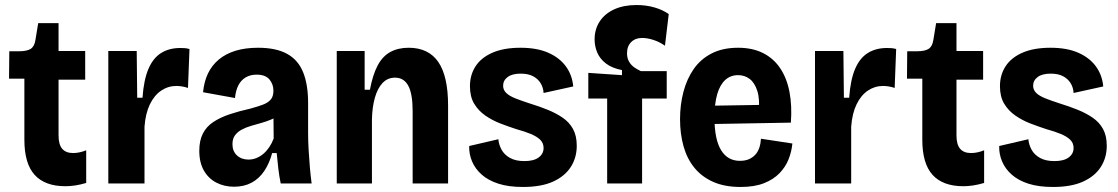

<svg xmlns="http://www.w3.org/2000/svg" viewBox="-20 -730 4450 764"><path d="M240 11Q159 11 118 -34Q77 -79 77 -174V-417H16L17 -526H55Q87 -526 102 -535.5Q117 -545 121 -571L132 -638H213V-527H319V-413H213V-191Q213 -155 227.5 -138Q242 -121 271 -121Q284 -121 297.5 -124Q311 -127 323 -132V-2Q299 5 279 8Q259 11 240 11Z M411 0V-276V-527H524L526 -341H547Q552 -412 570.5 -455.5Q589 -499 621 -519Q653 -539 697 -539Q706 -539 714.5 -538.5Q723 -538 734 -535L728 -380Q717 -384 704.5 -386Q692 -388 682 -388Q649 -388 621.5 -369.5Q594 -351 576.5 -315Q559 -279 555 -226V0Z M911 13Q873 13 841.5 -3Q810 -19 791.5 -51Q773 -83 773 -130Q773 -171 787.5 -199Q802 -227 829.5 -245Q857 -263 894.5 -275.5Q932 -288 977 -298Q1006 -306 1026 -313.5Q1046 -321 1057 -333.5Q1068 -346 1068 -369Q1068 -395 1052 -414Q1036 -433 1001 -433Q976 -433 957.5 -422Q939 -411 928.5 -390.5Q918 -370 915 -340L788 -363Q792 -405 807.5 -437.5Q823 -470 850.5 -493Q878 -516 917 -528Q956 -540 1007 -540Q1078 -540 1122 -516Q1166 -492 1186 -443Q1206 -394 1206 -320V-200Q1206 -170 1208 -134.5Q1210 -99 1213 -64.5Q1216 -30 1220 0H1097Q1091 -29 1087.5 -59Q1084 -89 1081 -121H1063Q1052 -80 1031.5 -49.5Q1011 -19 981 -3Q951 13 911 13ZM969 -95Q985 -95 1000 -101Q1015 -107 1028 -118Q1041 -129 1051.5 -144.5Q1062 -160 1069 -179L1068 -282L1096 -277Q1081 -264 1061.5 -255.5Q1042 -247 1020.5 -241Q999 -235 978.5 -229Q958 -223 941.5 -214Q925 -205 915 -191.5Q905 -178 905 -156Q905 -128 923 -111.5Q941 -95 969 -95Z M1320 0V-328V-527H1431V-373H1452Q1463 -432 1482.5 -469Q1502 -506 1533 -523Q1564 -540 1606 -540Q1685 -540 1724 -483.5Q1763 -427 1763 -310V0H1622V-287Q1622 -357 1604.5 -389Q1587 -421 1552 -421Q1522 -421 1502 -399.5Q1482 -378 1471.5 -340.5Q1461 -303 1460 -254V0Z M2061 14Q2004 14 1963.5 1Q1923 -12 1897 -35Q1871 -58 1858.5 -87.5Q1846 -117 1847 -149L1963 -176Q1965 -154 1976 -134Q1987 -114 2009.5 -101.5Q2032 -89 2067 -89Q2104 -89 2123.5 -103.5Q2143 -118 2143 -141Q2143 -161 2129.5 -174Q2116 -187 2092 -197Q2068 -207 2035 -216Q2004 -226 1971.5 -238.5Q1939 -251 1911.5 -270Q1884 -289 1867 -317Q1850 -345 1850 -387Q1850 -432 1872.5 -466.5Q1895 -501 1940 -520.5Q1985 -540 2051 -540Q2117 -540 2162 -520Q2207 -500 2232 -465.5Q2257 -431 2261 -386L2143 -360Q2142 -381 2131.5 -398.5Q2121 -416 2101.5 -426.5Q2082 -437 2052 -437Q2018 -437 2000 -423.5Q1982 -410 1982 -389Q1982 -372 1994.5 -360Q2007 -348 2031 -338.5Q2055 -329 2089 -318Q2125 -307 2158.5 -293.5Q2192 -280 2218.5 -262Q2245 -244 2260 -217Q2275 -190 2275 -150Q2275 -103 2251.5 -66Q2228 -29 2181 -7.5Q2134 14 2061 14Z M2396 0V-338H2321V-440L2455 -431V-451Q2415 -459 2391 -477.5Q2367 -496 2356.5 -521Q2346 -546 2346 -573Q2346 -614 2366.5 -645Q2387 -676 2424.5 -693Q2462 -710 2513 -710Q2551 -710 2584 -700.5Q2617 -691 2641 -674L2626 -548Q2605 -563 2580.5 -571Q2556 -579 2535 -579Q2508 -579 2491.5 -562.5Q2475 -546 2475 -518Q2475 -498 2483.5 -484Q2492 -470 2504.5 -461.5Q2517 -453 2530 -447H2633V-338H2535V0Z M2927 14Q2864 14 2818.5 -6Q2773 -26 2743.5 -62Q2714 -98 2700 -147.5Q2686 -197 2686 -256Q2686 -313 2699.5 -364.5Q2713 -416 2740.5 -455.5Q2768 -495 2812 -517.5Q2856 -540 2917 -540Q2974 -540 3016 -519Q3058 -498 3084.5 -458.5Q3111 -419 3121.5 -364Q3132 -309 3127 -242L2786 -236V-309L3033 -313L2999 -280Q3004 -335 2993.5 -368Q2983 -401 2963 -416Q2943 -431 2917 -431Q2887 -431 2866 -412Q2845 -393 2834 -355.5Q2823 -318 2823 -262Q2823 -176 2849 -133Q2875 -90 2924 -90Q2945 -90 2960 -96.5Q2975 -103 2985.5 -114.5Q2996 -126 3001.5 -142.5Q3007 -159 3008 -178L3133 -159Q3130 -127 3118 -96.5Q3106 -66 3082 -41Q3058 -16 3020 -1Q2982 14 2927 14Z M3223 0V-276V-527H3336L3338 -341H3359Q3364 -412 3382.5 -455.5Q3401 -499 3433 -519Q3465 -539 3509 -539Q3518 -539 3526.5 -538.5Q3535 -538 3546 -535L3540 -380Q3529 -384 3516.5 -386Q3504 -388 3494 -388Q3461 -388 3433.5 -369.5Q3406 -351 3388.5 -315Q3371 -279 3367 -226V0Z M3813 11Q3732 11 3691 -34Q3650 -79 3650 -174V-417H3589L3590 -526H3628Q3660 -526 3675 -535.5Q3690 -545 3694 -571L3705 -638H3786V-527H3892V-413H3786V-191Q3786 -155 3800.5 -138Q3815 -121 3844 -121Q3857 -121 3870.5 -124Q3884 -127 3896 -132V-2Q3872 5 3852 8Q3832 11 3813 11Z M4170 14Q4113 14 4072.5 1Q4032 -12 4006 -35Q3980 -58 3967.5 -87.5Q3955 -117 3956 -149L4072 -176Q4074 -154 4085 -134Q4096 -114 4118.5 -101.5Q4141 -89 4176 -89Q4213 -89 4232.5 -103.5Q4252 -118 4252 -141Q4252 -161 4238.5 -174Q4225 -187 4201 -197Q4177 -207 4144 -216Q4113 -226 4080.5 -238.5Q4048 -251 4020.5 -270Q3993 -289 3976 -317Q3959 -345 3959 -387Q3959 -432 3981.5 -466.5Q4004 -501 4049 -520.5Q4094 -540 4160 -540Q4226 -540 4271 -520Q4316 -500 4341 -465.5Q4366 -431 4370 -386L4252 -360Q4251 -381 4240.5 -398.5Q4230 -416 4210.5 -426.5Q4191 -437 4161 -437Q4127 -437 4109 -423.5Q4091 -410 4091 -389Q4091 -372 4103.5 -360Q4116 -348 4140 -338.5Q4164 -329 4198 -318Q4234 -307 4267.5 -293.5Q4301 -280 4327.5 -262Q4354 -244 4369 -217Q4384 -190 4384 -150Q4384 -103 4360.5 -66Q4337 -29 4290 -7.5Q4243 14 4170 14Z"/></svg>

Font: Bricolage Grotesque SemiCondensed
Style: Bold
Weight: 700
Width: 4
Designer: Mathieu Triay
Foundry: Atelier Triay
Version: Version 1.001;gftools[0.9.33.dev8+g029e19f]